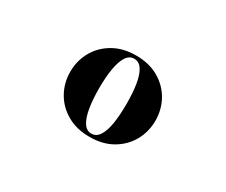

<svg xmlns="http://www.w3.org/2000/svg" viewBox="-61 -914 692 589"><g transform="rotate(30 285.0 -619.0)"><path d="M285 -475Q239 -475 205 -494.8Q171 -514.5 152.8 -547.2Q134.5 -580 134.5 -619Q134.5 -658 152.8 -690.8Q171 -723.5 205 -743.2Q239 -763 285 -763Q332 -763 365.8 -743.2Q399.5 -723.5 417.8 -690.8Q436 -658 436 -619Q436 -580 417.8 -547.2Q399.5 -514.5 365.8 -494.8Q332 -475 285 -475ZM285 -486.5Q302.5 -486.5 313.2 -503.2Q324 -520 328.8 -550Q333.5 -580 333.5 -619Q333.5 -658.5 328.8 -688.2Q324 -718 313.2 -734.8Q302.5 -751.5 285 -751.5Q268 -751.5 257.2 -734.8Q246.5 -718 241.5 -688.2Q236.5 -658.5 236.5 -619Q236.5 -580 241.5 -550Q246.5 -520 257.2 -503.2Q268 -486.5 285 -486.5Z"/></g></svg>

Font: Bodoni Moda ExtraBold
Style: Regular
Weight: 800
Version: Version 2.005